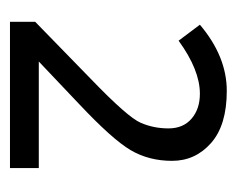

<svg xmlns="http://www.w3.org/2000/svg" viewBox="-65 -698 477 387"><g transform="rotate(90 173.5 -504.5)"><path d="M168.9 -668.9Q121.1 -668.9 62 -626L29.8 -668.9Q93.8 -723.1 163.1 -723.1Q232.4 -723.1 268.3 -691.4Q304.2 -659.7 304.2 -612.8Q304.2 -565.9 282.5 -529.1Q260.7 -492.2 189 -424.8L104 -344.2H318.8V-286.1H23.9V-336.9L139.2 -449.2Q216.3 -523.4 227.5 -549.6Q238.8 -575.7 238.8 -605.5Q238.8 -635.3 219.2 -652.1Q199.7 -668.9 168.9 -668.9Z"/></g></svg>

Font: OpenSans
Style: Regular
Weight: 400
Foundry: Ascender Corporation
Version: Version 1.10